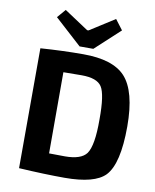

<svg xmlns="http://www.w3.org/2000/svg" viewBox="-99 -1004 877 1088"><g transform="rotate(10 339.0 -460.0)"><path d="M148 -880 190 -929 329 -837H337L480 -928L524 -870L382 -739H303ZM86 -690Q214 -699 332 -699Q502 -699 573 -623Q648 -542 648 -339Q648 -124 581 -53Q521 9 348 9Q234 9 85 0ZM238 -112 329 -111Q422 -111 453 -153Q487 -201 486 -351Q487 -495 459 -538Q432 -580 343 -580L238 -579Z"/></g></svg>

Font: Taylor Sans Bold LRS
Style: Bold
Weight: 700
Italic angle: -8°
Designer: Natanael Gama
Version: Version 1.001 September 8, 2015